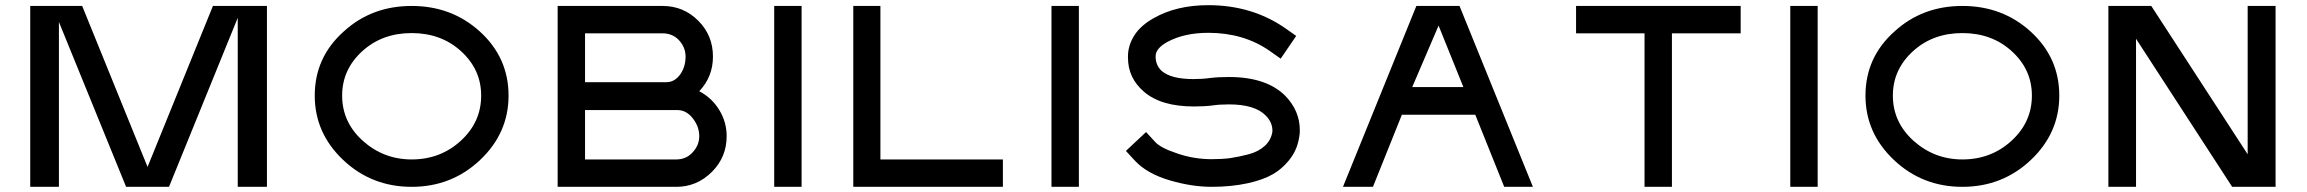

<svg xmlns="http://www.w3.org/2000/svg" viewBox="-20 -723 8929 743"><path d="M900 0V-654L634 0H468L208 -638V0H97V-700H298L551 -77L804 -700H1013V0Z M1837 -601Q1948 -500 1948 -353Q1948 -208 1838 -104Q1728 0 1573 0Q1418 0 1308 -104Q1198 -208 1198 -353Q1198 -501 1310 -601Q1418 -700 1573 -700Q1728 -700 1837 -601ZM1304 -353Q1304 -251 1383 -179Q1464 -106 1573 -106Q1685 -106 1764 -179Q1842 -251 1842 -353Q1842 -454 1764 -525Q1687 -595 1573 -595Q1459 -595 1382 -525Q1304 -454 1304 -353Z M2686 -370Q2735 -344 2763 -298Q2792 -251 2792 -196Q2792 -115 2735 -58Q2677 0 2597 0H2138V-700H2544Q2625 -700 2682 -643Q2739 -586 2739 -504Q2739 -426 2686 -370ZM2244 -106H2597Q2635 -106 2660 -133Q2686 -161 2686 -196Q2686 -233 2661 -265Q2636 -297 2602 -297H2244ZM2244 -405H2559Q2591 -405 2613 -436Q2633 -465 2633 -504Q2633 -540 2607 -568Q2582 -594 2544 -594H2244Z M3082 -700V0H2976V-700Z M3861 -106V0H3282V-700H3387V-106Z M4155 -700V0H4049V-700Z M4661 -421Q4692 -425 4736 -425Q4881 -425 4954 -352Q5010 -294 5010 -219Q5010 -205 5009 -202Q5006 -176 4997 -152Q4987 -125 4965 -99Q4939 -68 4906 -49Q4868 -27 4809 -14Q4745 0 4669 0Q4592 0 4507 -25Q4419 -51 4373 -100L4337 -139L4415 -212L4451 -173Q4472 -150 4539 -128Q4602 -107 4669 -107Q4709 -107 4740 -111Q4774 -116 4812 -126Q4850 -136 4875 -159Q4899 -181 4904 -214V-217Q4904 -250 4878 -276Q4836 -319 4736 -319Q4698 -319 4673 -315Q4642 -311 4600 -311Q4473 -311 4407 -368Q4345 -421 4345 -500V-505Q4345 -548 4371 -588Q4395 -625 4445 -653Q4533 -703 4656 -703Q4824 -703 4952 -615L4996 -584L4936 -496L4892 -527Q4792 -596 4656 -596Q4563 -596 4498 -561Q4452 -536 4452 -505V-504Q4452 -470 4476 -448Q4513 -417 4598 -417Q4633 -417 4661 -421Z M5801 0 5689 -279H5405L5293 0H5177L5461 -700H5628L5912 0ZM5445 -386H5643L5547 -624Z M6716 -700V-594H6450V0H6344V-594H6079V-700Z M7014 -700V0H6908V-700Z M7838 -601Q7949 -500 7949 -353Q7949 -208 7839 -104Q7729 0 7574 0Q7419 0 7309 -104Q7199 -208 7199 -353Q7199 -501 7311 -601Q7419 -700 7574 -700Q7729 -700 7838 -601ZM7305 -353Q7305 -251 7384 -179Q7465 -106 7574 -106Q7686 -106 7765 -179Q7843 -251 7843 -353Q7843 -454 7765 -525Q7688 -595 7574 -595Q7460 -595 7383 -525Q7305 -454 7305 -353Z M8786 -700V0H8618L8246 -573V0H8139V-700H8305L8678 -126V-700Z"/></svg>

Font: Teller
Style: Regular
Weight: 400
Version: Version 3.020;FEAKit 1.0